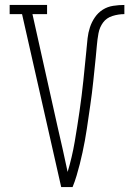

<svg xmlns="http://www.w3.org/2000/svg" viewBox="-20 -755 540 775"><path d="M227 0 69 -698H19V-735H170V-698H111L212 -245Q223 -199 233 -153Q243 -107 253 -61Q271 -121 281.5 -182.5Q292 -244 301 -306Q310 -368 316.5 -430Q323 -492 329 -554V-555Q331 -578 333.5 -600.5Q336 -623 343 -644.5Q350 -666 363 -685Q376 -704 395 -716Q414 -728 437 -731.5Q460 -735 482 -735V-698Q458 -698 434 -690.5Q410 -683 396 -664Q382 -645 377.5 -620.5Q373 -596 371 -572Q369 -548 366.5 -523.5Q364 -499 361.5 -475Q359 -451 356.5 -427Q354 -403 351 -379Q348 -355 344.5 -331Q341 -307 337.5 -283Q334 -259 330.5 -235Q327 -211 322.5 -187Q318 -163 313 -139.5Q308 -116 302 -92.5Q296 -69 289 -45.5Q282 -22 273 0Z"/></svg>

Font: Iosevka Slab Extralight
Style: Regular
Weight: 200
Monospace: yes
Designer: Belleve Invis
Foundry: Belleve Invis
Version: Version 11.1.1; ttfautohint (v1.8.3)